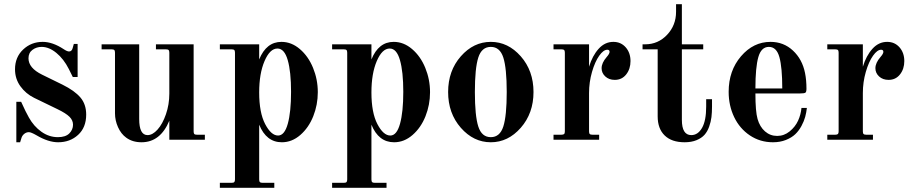

<svg xmlns="http://www.w3.org/2000/svg" viewBox="-20 -668 4377 918"><path d="M333 -458H351.1V-299.8H328.1L309.1 -337.9Q284.7 -386.2 249.5 -415Q214.4 -443.8 179.2 -443.8Q154.3 -443.8 135.3 -429.7Q116.2 -415.5 116.2 -389.2Q116.2 -342.8 181.2 -311L278.8 -263.2Q336.9 -234.4 364.5 -201.9Q392.1 -169.4 392.1 -120.1Q392.1 -58.6 353.5 -23.2Q314.9 12.2 257.8 12.2Q210.9 12.2 154.8 -21Q128.4 -36.1 118.2 -36.1Q106.4 -36.1 96.7 -28.6Q86.9 -21 83 -9.8L76.2 12.2H58.1V-181.2H81.1Q104 -130.4 118.2 -106Q141.6 -64 178 -38.1Q214.4 -12.2 256.8 -12.2Q293.5 -12.2 311.3 -30Q329.1 -47.9 329.1 -71.8Q329.1 -92.8 312.3 -109.6Q295.4 -126.5 254.9 -146L143.1 -200.2Q103.5 -219.7 77.6 -255.4Q51.8 -291 51.8 -336.9Q51.8 -394.5 90.6 -431.2Q129.4 -467.8 184.1 -467.8Q231.4 -467.8 284.2 -433.1Q300.8 -421.9 310.1 -421.9Q322.8 -421.9 327.1 -437Z M905.8 -456.1V-40Q905.8 -30.8 908.9 -27.3Q912.1 -23.9 921.4 -23.9H959.5V0H789.6V-90.8Q746.6 12.2 656.7 12.2Q613.3 12.2 583.5 -9.8Q558.6 -27.8 544.2 -60.1Q529.8 -92.3 529.8 -126V-416Q529.8 -425.3 526.4 -428.7Q522.9 -432.1 513.7 -432.1H465.8V-456.1H645.5V-99.1Q645.5 -22 685.5 -22Q709.5 -22 733.4 -48.6Q757.3 -75.2 773.4 -121.8Q789.6 -168.5 789.6 -220.2V-416Q789.6 -425.3 786.1 -428.7Q782.7 -432.1 773.4 -432.1H725.6V-456.1Z M1306.6 -436Q1270.5 -436 1244.9 -376.2Q1219.2 -316.4 1219.2 -226.1Q1219.2 -129.4 1247.8 -74.7Q1276.4 -20 1309.6 -20Q1340.3 -20 1356 -76.2Q1371.6 -132.3 1371.6 -229Q1371.6 -325.2 1355.7 -380.6Q1339.8 -436 1306.6 -436ZM1219.2 -71.8V189.9Q1219.2 199.2 1222.7 202.6Q1226.1 206.1 1235.4 206.1H1291.5V230H1031.2V206.1H1087.4Q1096.7 206.1 1100.1 202.6Q1103.5 199.2 1103.5 189.9V-416Q1103.5 -425.3 1100.1 -428.7Q1096.7 -432.1 1087.4 -432.1H1031.2V-456.1H1219.2V-383.8Q1253.4 -467.8 1325.7 -467.8Q1373.5 -467.8 1413.8 -433.3Q1454.1 -398.9 1476.8 -343.5Q1499.5 -288.1 1499.5 -227.1Q1499.5 -167 1477.8 -112.3Q1456.1 -57.6 1416 -22.7Q1376 12.2 1327.6 12.2Q1253.4 12.2 1219.2 -71.8Z M1843.3 -436Q1807.1 -436 1781.5 -376.2Q1755.9 -316.4 1755.9 -226.1Q1755.9 -129.4 1784.4 -74.7Q1813 -20 1846.2 -20Q1877 -20 1892.6 -76.2Q1908.2 -132.3 1908.2 -229Q1908.2 -325.2 1892.3 -380.6Q1876.5 -436 1843.3 -436ZM1755.9 -71.8V189.9Q1755.9 199.2 1759.3 202.6Q1762.7 206.1 1772 206.1H1828.1V230H1567.9V206.1H1624Q1633.3 206.1 1636.7 202.6Q1640.1 199.2 1640.1 189.9V-416Q1640.1 -425.3 1636.7 -428.7Q1633.3 -432.1 1624 -432.1H1567.9V-456.1H1755.9V-383.8Q1790 -467.8 1862.3 -467.8Q1910.2 -467.8 1950.4 -433.3Q1990.7 -398.9 2013.4 -343.5Q2036.1 -288.1 2036.1 -227.1Q2036.1 -167 2014.4 -112.3Q1992.7 -57.6 1952.6 -22.7Q1912.6 12.2 1864.3 12.2Q1790 12.2 1755.9 -71.8Z M2386.5 -392.8Q2370.1 -443.8 2326.7 -443.8Q2283.2 -443.8 2266.8 -392.8Q2250.5 -341.8 2250.5 -228Q2250.5 -114.3 2266.8 -63.2Q2283.2 -12.2 2326.7 -12.2Q2370.1 -12.2 2386.5 -63.2Q2402.8 -114.3 2402.8 -228Q2402.8 -341.8 2386.5 -392.8ZM2183.3 -398.7Q2244.1 -467.8 2326.7 -467.8Q2409.2 -467.8 2470 -398.7Q2530.8 -329.6 2530.8 -228Q2530.8 -126.5 2470 -57.1Q2409.2 12.2 2326.7 12.2Q2244.1 12.2 2183.3 -57.1Q2122.6 -126.5 2122.6 -228Q2122.6 -329.6 2183.3 -398.7Z M2626.5 0V-23.9H2664.6Q2673.8 -23.9 2677.2 -27.3Q2680.7 -30.8 2680.7 -40V-416Q2680.7 -425.3 2677.2 -428.7Q2673.8 -432.1 2664.6 -432.1H2626.5V-456.1H2796.4V-349.1Q2812.5 -401.9 2842.3 -434.8Q2872.1 -467.8 2912.6 -467.8Q2948.7 -467.8 2971.7 -441.7Q2994.6 -415.5 2994.6 -376Q2994.6 -338.4 2974.1 -312.3Q2953.6 -286.1 2919.4 -286.1Q2891.6 -286.1 2874 -302.5Q2856.4 -318.8 2856.4 -341.8Q2856.4 -367.2 2880.4 -395Q2894.5 -411.1 2894.5 -419.9Q2894.5 -430.2 2883.8 -430.2Q2865.2 -430.2 2845 -401.6Q2824.7 -373 2810.5 -324Q2796.4 -274.9 2796.4 -223.1V-40Q2796.4 -30.8 2799.8 -27.3Q2803.2 -23.9 2812.5 -23.9H2844.7V0Z M3240.2 -647.9V-456.1H3342.3V-432.1H3240.2V-95.2Q3240.2 -22 3285.2 -22Q3316.9 -22 3336.7 -56.6Q3356.4 -91.3 3356.4 -158.2V-193.8H3384.3V-158.2Q3384.3 -130.4 3381.6 -107.9Q3378.9 -85.4 3370.6 -62.3Q3362.3 -39.1 3348.4 -23.4Q3334.5 -7.8 3310.3 2.2Q3286.1 12.2 3253.4 12.2Q3191.4 12.2 3158 -20.3Q3124.5 -52.7 3124.5 -111.8V-432.1H3052.2V-456.1H3064.5Q3126.5 -456.1 3169.4 -501.5Q3212.4 -546.9 3212.4 -611.8V-647.9Z M3664.1 -467.8Q3726.6 -467.8 3771.2 -426.3Q3815.9 -384.8 3829.1 -318.8Q3835.9 -285.2 3835.9 -244.1Q3835.9 -229 3831.1 -225.1Q3826.2 -221.2 3805.2 -221.2H3591.8Q3591.8 -134.8 3602.1 -99.1Q3612.8 -61.5 3637.7 -39.8Q3662.6 -18.1 3695.8 -18.1Q3729 -18.1 3755.6 -39.8Q3782.2 -61.5 3795.7 -90.8Q3809.1 -120.1 3812 -151.9H3837.9Q3835.4 -129.9 3829.8 -109.1Q3824.2 -88.4 3812 -65.7Q3799.8 -43 3782.5 -26.4Q3765.1 -9.8 3737.5 1.2Q3710 12.2 3675.8 12.2Q3614.3 12.2 3565.4 -20.5Q3516.6 -53.2 3490.2 -108.2Q3463.9 -163.1 3463.9 -229Q3463.9 -330.1 3522.9 -398.9Q3582 -467.8 3664.1 -467.8ZM3720.2 -245.1Q3720.2 -345.7 3706.5 -394.8Q3692.9 -443.8 3656.2 -443.8Q3619.6 -443.8 3605.7 -394.8Q3591.8 -345.7 3591.8 -245.1Z M3935.5 0V-23.9H3973.6Q3982.9 -23.9 3986.3 -27.3Q3989.7 -30.8 3989.7 -40V-416Q3989.7 -425.3 3986.3 -428.7Q3982.9 -432.1 3973.6 -432.1H3935.5V-456.1H4105.5V-349.1Q4121.6 -401.9 4151.4 -434.8Q4181.2 -467.8 4221.7 -467.8Q4257.8 -467.8 4280.8 -441.7Q4303.7 -415.5 4303.7 -376Q4303.7 -338.4 4283.2 -312.3Q4262.7 -286.1 4228.5 -286.1Q4200.7 -286.1 4183.1 -302.5Q4165.5 -318.8 4165.5 -341.8Q4165.5 -367.2 4189.5 -395Q4203.6 -411.1 4203.6 -419.9Q4203.6 -430.2 4192.9 -430.2Q4174.3 -430.2 4154.1 -401.6Q4133.8 -373 4119.6 -324Q4105.5 -274.9 4105.5 -223.1V-40Q4105.5 -30.8 4108.9 -27.3Q4112.3 -23.9 4121.6 -23.9H4153.8V0Z"/></svg>

Font: Flanker Steampunk
Style: Bold
Weight: 700
Designer: Alexey Kryukov, Leonardo Di Lena
Foundry: Alexey Kryukov, Leonardo Di Lena
Version: 1.210